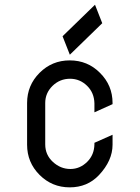

<svg xmlns="http://www.w3.org/2000/svg" viewBox="-20 -807 602 827"><path d="M249.5 -650.9 389.2 -786.6 420.4 -707 280.8 -571.3ZM174.8 -185.1Q174.8 -140.1 207.5 -109.9Q240.7 -79.1 283.2 -79.1Q324.2 -79.1 355.5 -109.9Q385.7 -139.6 386.7 -185.1V-191.9L464.8 -226.6V-183.6Q464.8 -115.2 406.2 -52.7Q356.4 0 280.3 0Q204.1 0 150.4 -53.7Q96.7 -107.4 96.7 -183.6V-363.3Q96.7 -439.5 150.4 -493.2Q204.1 -546.9 280.3 -546.9Q357.4 -546.9 410.6 -493.2Q464.8 -439.5 464.8 -363.3V-358.4L386.7 -323.2V-361.8Q385.7 -407.2 355.5 -437Q324.2 -467.8 281.7 -467.8Q237.8 -467.8 206.1 -437Q174.8 -406.2 174.8 -363.3Q174.8 -362.3 174.8 -361.8Z"/></svg>

Font: NovaMono
Style: Regular
Weight: 400
Monospace: yes
Version: Version 1.2